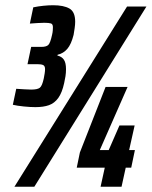

<svg xmlns="http://www.w3.org/2000/svg" viewBox="-20 -713 579 733"><path d="M115 -304Q96 -304 71 -306.5Q46 -309 29 -313L42 -374Q59 -373 74 -372Q89 -371 99 -371Q123 -371 132 -378Q141 -385 147 -413Q149 -423 150.5 -432.5Q152 -442 152 -449Q152 -461 145 -464.5Q138 -468 123 -468H85L99 -534H138Q156 -534 164 -541Q172 -548 179 -581Q181 -589 181.5 -597Q182 -605 182 -609Q182 -621 174.5 -623.5Q167 -626 149 -626Q138 -626 123 -625Q108 -624 94 -623L107 -685Q126 -689 146 -691Q166 -693 183 -693Q223 -693 245 -680.5Q267 -668 267 -630Q267 -619 265 -605.5Q263 -592 261 -580Q252 -544 237 -526.5Q222 -509 200 -504L199 -501Q216 -497 224 -485Q232 -473 232 -449Q232 -435 230 -422Q228 -409 225 -396Q217 -359 202.5 -339Q188 -319 167 -311.5Q146 -304 115 -304ZM35 0 465 -688H539L111 0ZM364 0 380 -73H273L285 -131L383 -381H467L361 -140H395L436 -234H494L473 -140H495L481 -73H460L444 0Z"/></svg>

Font: Saira ExtraCondensed ExtraBold
Style: Italic
Weight: 800
Width: 2
Italic angle: -12°
Designer: Hector Gatti with collaboration of the Omnibus-Type team
Foundry: Omnibus-Type
Version: Version 1.101